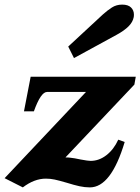

<svg xmlns="http://www.w3.org/2000/svg" viewBox="-37 -803 609 833"><path d="M259 -601 409 -740Q429 -758 448.5 -770.5Q468 -783 493 -783Q519 -783 531.5 -770.5Q544 -758 544 -740Q544 -732 543 -728Q539 -707 520.5 -688.5Q502 -670 469 -652L284 -551ZM-17 -30 336 -404H167Q140 -404 110 -320H67L96 -470H552L546 -436L247 -120Q260 -120 266 -119Q286 -117 313 -111Q345 -105 356 -105Q393 -105 425 -130Q457 -155 476 -197L504 -187Q445 10 353 10Q331 10 308 5Q285 0 253 -10Q219 -20 200 -24Q181 -28 162 -28Q112 -28 62 10Z"/></svg>

Font: Taviraj Black
Style: Italic
Weight: 900
Italic angle: -12°
Designer: Katatrad Team
Foundry: CadsonDemak
Version: Version 1.001